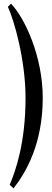

<svg xmlns="http://www.w3.org/2000/svg" viewBox="-20 -842 288 1060"><path d="M54.5 198C124.5 109 216 -49.5 216 -301.5C216 -529.5 118 -741 41 -821.5L23.5 -804.5C58.5 -729 121 -510.5 121 -300.5C121 -52.5 65.5 103.5 33.5 178Z"/></svg>

Font: Libre Caslon Condensed SemiBold
Style: Regular
Weight: 600
Designer: Pablo Impallari, Rodrigo Fuenzalida, Katja Schimmel, Ertekin Erdin
Foundry: Pablo Impallari, Rodrigo Fuenzalida
Version: Version 2.000;gftools[0.9.33]